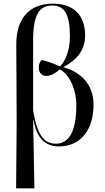

<svg xmlns="http://www.w3.org/2000/svg" viewBox="-20 -790 576 1049"><path d="M68 239H168L161 -135H163C180 -34 229 10 301 10C429 10 491 -91 491 -217C491 -333 418 -397 328 -422V-424C380 -453 445 -500 445 -596C445 -682 406 -770 268 -770C138 -770 68 -686 69 -546L71 -120ZM286 -5C223 -5 185 -46 161 -185V-571C161 -710 196 -760 265 -760C333 -760 362 -710 362 -592C362 -514 338 -458 308 -427C274 -443 230 -458 207 -462C194 -449 192 -432 192 -421C192 -388 212 -375 235 -375C264 -376 292 -398 307 -411C352 -388 397 -313 397 -214C397 -51 344 -5 286 -5Z"/></svg>

Font: Noto Serif Display SemiCondensed
Style: Regular
Weight: 400
Width: 4
Designer: Monotype Design Team
Foundry: Monotype Imaging Inc.
Version: Version 2.009